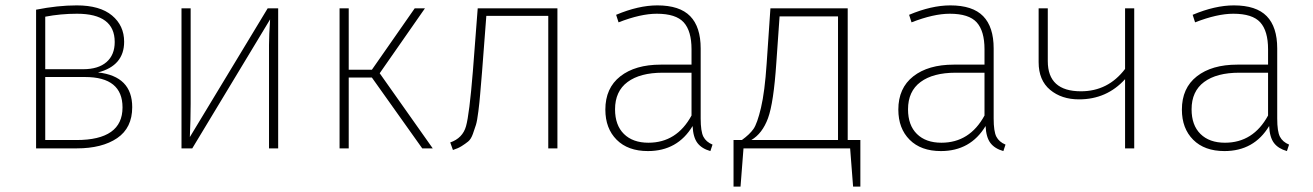

<svg xmlns="http://www.w3.org/2000/svg" viewBox="-20 -551 4876 713"><path d="M148 -31H264Q435 -31 435 -152Q435 -265 296 -265H148ZM266 -500Q205 -500 148 -489V-294H289Q345 -294 375.5 -320.5Q406 -347 406 -395Q406 -500 266 -500ZM344 -282Q471 -268 471 -153Q471 -76 415 -38Q359 0 265 0H114V-515Q194 -531 265 -531Q351 -531 396 -493.5Q441 -456 441 -396Q441 -307 344 -282Z M1013 0H979V-384Q979 -419 983 -479L694 0H654V-520H688V-165Q688 -111 685 -42L974 -520H1013Z M1390 -279 1587 0H1548L1361 -263H1275V0H1241V-520H1275V-292H1361L1520 -520H1558Z M2050 -520V0H2016V-492H1786L1770 -283Q1765 -226 1763 -200Q1761 -174 1756.5 -138Q1752 -102 1747.5 -87.5Q1743 -73 1736 -53.5Q1729 -34 1718.5 -25.5Q1708 -17 1694.5 -8.5Q1681 0 1662 6L1652 -22Q1698 -38 1710.5 -82Q1723 -126 1736 -286L1754 -520Z M2388 -21Q2493 -21 2548 -122V-281H2441Q2357 -281 2310.5 -246.5Q2264 -212 2264 -145Q2264 -86 2297 -53.5Q2330 -21 2388 -21ZM2582 -371V-111Q2582 -63 2592 -43.5Q2602 -24 2626 -14L2618 10Q2586 1 2570 -20Q2554 -41 2552 -83Q2496 10 2386 10Q2312 10 2270 -32Q2228 -74 2228 -144Q2228 -224 2283.5 -267.5Q2339 -311 2434 -311H2548V-368Q2548 -436 2519 -468Q2490 -500 2419 -500Q2359 -500 2277 -468L2268 -496Q2351 -531 2421 -531Q2504 -531 2543 -491Q2582 -451 2582 -371Z M3092 -490H2875L2863 -319Q2853 -169 2832 -112Q2811 -55 2770 -31H3092ZM3175 -31V142H3148L3137 0H2741L2730 142H2704V-31H2735Q2764 -52 2778 -72Q2792 -92 2806 -151Q2820 -210 2827 -315L2841 -520H3128V-31Z M3476 -21Q3581 -21 3636 -122V-281H3529Q3445 -281 3398.5 -246.5Q3352 -212 3352 -145Q3352 -86 3385 -53.5Q3418 -21 3476 -21ZM3670 -371V-111Q3670 -63 3680 -43.5Q3690 -24 3714 -14L3706 10Q3674 1 3658 -20Q3642 -41 3640 -83Q3584 10 3474 10Q3400 10 3358 -32Q3316 -74 3316 -144Q3316 -224 3371.5 -267.5Q3427 -311 3522 -311H3636V-368Q3636 -436 3607 -468Q3578 -500 3507 -500Q3447 -500 3365 -468L3356 -496Q3439 -531 3509 -531Q3592 -531 3631 -491Q3670 -451 3670 -371Z M4192 -520V0H4158V-257Q4090 -182 3987 -182Q3922 -182 3879.5 -217.5Q3837 -253 3837 -320V-520H3871V-324Q3871 -212 3994 -212Q4095 -212 4158 -295V-520Z M4529 -21Q4634 -21 4689 -122V-281H4582Q4498 -281 4451.5 -246.5Q4405 -212 4405 -145Q4405 -86 4438 -53.5Q4471 -21 4529 -21ZM4723 -371V-111Q4723 -63 4733 -43.5Q4743 -24 4767 -14L4759 10Q4727 1 4711 -20Q4695 -41 4693 -83Q4637 10 4527 10Q4453 10 4411 -32Q4369 -74 4369 -144Q4369 -224 4424.5 -267.5Q4480 -311 4575 -311H4689V-368Q4689 -436 4660 -468Q4631 -500 4560 -500Q4500 -500 4418 -468L4409 -496Q4492 -531 4562 -531Q4645 -531 4684 -491Q4723 -451 4723 -371Z"/></svg>

Font: FiraSans
Style: Regular
Weight: 200
Designer: Carrois Corporate & Edenspiekermann AG
Foundry: Carrois Corporate GbR & Edenspiekermann AG
Version: Version 3.106;PS 003.106;hotconv 1.0.70;makeotf.lib2.5.58329